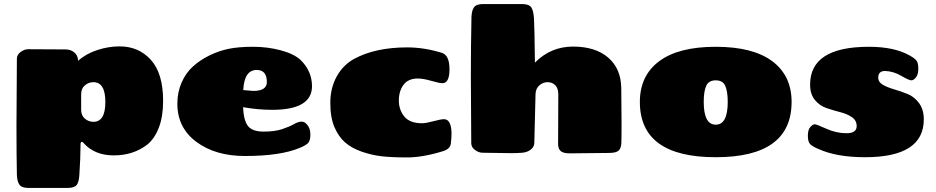

<svg xmlns="http://www.w3.org/2000/svg" viewBox="-20 -751 4602 944"><path d="M439 -152Q498 -152 498 -249.5Q498 -347 439 -347Q416 -347 397.5 -331.5Q379 -316 379 -288V-211Q379 -183 397.5 -167.5Q416 -152 439 -152ZM119 -509 303 -508Q327 -508 345 -493.5Q363 -479 364 -452Q403 -487 458.5 -505Q514 -523 568 -523Q662 -523 722 -456.5Q782 -390 782 -255Q782 -178 761 -123.5Q740 -69 704 -40Q635 13 539.5 13Q444 13 390 -49Q383 -56 379.5 -53Q376 -50 376 -44Q376 27 370 111Q368 144 357 158.5Q346 173 312 173H120Q87 173 75.5 157Q64 141 63 108Q61 13 61 -135L63 -462Q63 -482 81.5 -495.5Q100 -509 119 -509Z M1458 -456Q1514 -401 1514 -327Q1514 -211 1318 -211Q1249 -211 1175 -224Q1178 -158 1199.5 -131Q1221 -104 1276 -104Q1331 -104 1367 -116Q1403 -128 1425 -140.5Q1447 -153 1462.5 -153Q1478 -153 1489 -139Q1506 -121 1506 -89.5Q1506 -58 1493.5 -46.5Q1481 -35 1454 -24Q1359 16 1184 16Q1039 16 945.5 -53.5Q852 -123 852 -241Q852 -298 873 -345.5Q894 -393 929 -424.5Q964 -456 1010 -478.5Q1056 -501 1104.5 -511Q1153 -521 1224.5 -521Q1296 -521 1361 -503.5Q1426 -486 1458 -456ZM1242 -407Q1181 -407 1176 -308Q1224 -304 1226 -304Q1292 -304 1292 -348Q1292 -407 1242 -407Z M2034 -365Q1987 -365 1964 -334Q1941 -303 1941 -257Q1941 -211 1968 -178Q1995 -145 2055 -145Q2074 -145 2111 -155Q2148 -165 2163 -165Q2198 -165 2200 -98Q2200 -69 2196.5 -44Q2193 -19 2159 -8Q2059 23 1982.5 23Q1906 23 1857.5 17.5Q1809 12 1759.5 -5Q1710 -22 1677.5 -50Q1645 -78 1624.5 -125.5Q1604 -173 1604 -245.5Q1604 -318 1635.5 -375Q1667 -432 1722 -462Q1826 -518 1982 -518Q2066 -518 2153 -491Q2190 -479 2190 -410.5Q2190 -342 2155 -342Q2140 -342 2100.5 -353.5Q2061 -365 2034 -365Z M2297 -47 2295 -374Q2295 -524 2298 -666Q2299 -699 2310.5 -715Q2322 -731 2355 -731H2547Q2580 -731 2591.5 -715.5Q2603 -700 2605.5 -659.5Q2608 -619 2610 -443Q2688 -522 2797.5 -522Q2907 -522 2970 -468Q3033 -414 3034.5 -319Q3036 -224 3036 -149Q3036 -74 3035 -48Q3034 -22 3021.5 -10.5Q3009 1 2973 1L2781 3Q2749 3 2736.5 -8.5Q2724 -20 2724 -43L2725 -287Q2725 -317 2710 -332Q2695 -347 2672.5 -347Q2650 -347 2632 -331.5Q2614 -316 2613 -288L2607 -47Q2606 -28 2589 -15Q2572 -2 2547.5 0Q2523 2 2493 2L2353 0Q2334 0 2315.5 -13.5Q2297 -27 2297 -47Z M3558 -250Q3558 -301 3546 -328.5Q3534 -356 3499 -356Q3464 -356 3452 -328.5Q3440 -301 3440 -250Q3440 -138 3499 -138Q3558 -138 3558 -250ZM3126 -250Q3126 -379 3221 -450Q3316 -521 3499 -521Q3682 -521 3777 -450Q3872 -379 3872 -250Q3872 22 3499 22Q3126 22 3126 -250Z M4192 -131Q4192 -159 4168.5 -175Q4145 -191 4111.5 -199.5Q4078 -208 4044 -219.5Q4010 -231 3986.5 -259.5Q3963 -288 3963 -335Q3963 -521 4252 -521Q4376 -521 4451 -479Q4475 -466 4485 -454.5Q4495 -443 4495 -414Q4495 -385 4483.5 -370.5Q4472 -356 4460.5 -356Q4449 -356 4410.5 -378.5Q4372 -401 4331 -402Q4298 -402 4298 -369Q4298 -347 4321 -334Q4344 -321 4377 -311.5Q4410 -302 4443 -288.5Q4476 -275 4499 -243.5Q4522 -212 4522 -164Q4522 22 4233 22Q4092 22 4003 -19Q3976 -30 3964 -41.5Q3952 -53 3952 -83.5Q3952 -114 3964.5 -127Q3977 -140 3985.5 -140Q3994 -140 4043 -118Q4092 -96 4142 -96Q4192 -96 4192 -131Z"/></svg>

Font: Chango
Style: Regular
Weight: 400
Designer: Manuel Lupez
Foundry: Fontstage
Version: Version 1.001